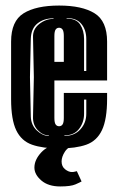

<svg xmlns="http://www.w3.org/2000/svg" viewBox="-20 -523 421 692"><path d="M193 12Q134 12 95.5 -1.5Q57 -15 38.5 -53.5Q20 -92 20 -166V-373Q20 -447 65 -475Q110 -503 193 -503Q276 -503 321 -475Q366 -447 366 -373V-233H176V-98Q176 -81 180.5 -74.5Q185 -68 193 -68Q201 -68 205.5 -74.5Q210 -81 210 -98V-188H366V-167Q366 -93 347.5 -54Q329 -15 291 -1.5Q253 12 193 12ZM283 -267H291V-382Q291 -415 273.5 -436.5Q256 -458 220 -458V-456Q255 -456 269 -434.5Q283 -413 283 -382ZM156 -33V-35Q134 -35 116 -54Q98 -73 99 -102L102 -245L99 -389Q98 -418 121.5 -436.5Q145 -455 173 -455V-457Q138 -457 115 -438.5Q92 -420 91 -383L88 -245L91 -103Q92 -72 113 -52.5Q134 -33 156 -33ZM176 -300H210V-393Q210 -410 205.5 -416.5Q201 -423 193 -423Q185 -423 180.5 -416.5Q176 -410 176 -393ZM212 -33Q248 -33 269.5 -56.5Q291 -80 291 -113V-164H283V-113Q283 -82 265 -58.5Q247 -35 212 -35ZM197 149Q154 149 129 127.5Q104 106 104 81Q104 53 128.5 26.5Q153 0 194 -4L253 -2Q226 5 214 23.5Q202 42 202 59Q202 77 214.5 87Q227 97 239 97Q246 97 250.5 95.5Q255 94 257 94L274 131Q269 134 252 141.5Q235 149 197 149Z"/></svg>

Font: Alumni Sans Inline One
Style: Regular
Weight: 400
Designer: Robert E. Leuschke
Foundry: Robert E. Leuschke
Version: Version 1.100; ttfautohint (v1.8.3)